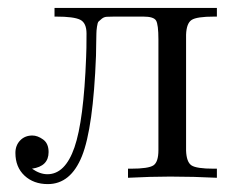

<svg xmlns="http://www.w3.org/2000/svg" viewBox="-20 -450 595 486"><path d="M19 -63Q19 -82 31 -94.5Q43 -107 62 -107Q75 -107 89 -97Q103 -87 103 -65Q103 -29 61 -23Q81 -9 100 -9Q145 -9 168.5 -77Q192 -145 198 -305Q199 -323 199 -365Q199 -392 183 -400Q167 -408 122 -408H118V-430H529V-408H522Q478 -408 465 -399.5Q452 -391 451 -362V-69Q452 -40 464.5 -31.5Q477 -23 521 -23H529V0Q470 -3 413 -3H409Q362 -3 304 0V-23H311Q356 -23 368.5 -31.5Q381 -40 381 -70V-350Q381 -388 375 -398Q369 -408 343 -408H269Q257 -408 250 -407.5Q243 -407 237.5 -402.5Q232 -398 229.5 -395.5Q227 -393 225.5 -382.5Q224 -372 224 -365Q224 -358 223.5 -340Q223 -322 223 -309Q216 -126 187.5 -55Q159 16 101 16Q65 16 42 -5.5Q19 -27 19 -63Z"/></svg>

Font: CMU Serif
Style: Roman
Weight: 500
Version: Version 0.7.0